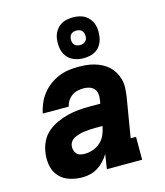

<svg xmlns="http://www.w3.org/2000/svg" viewBox="-117 -876 834 972"><g transform="rotate(-15 300.0 -389.5)"><path d="M195 8Q160 8 127.5 -2.5Q95 -13 73.5 -37.5Q52 -62 46 -96Q40 -130 46 -165Q50 -193 63.5 -220Q77 -247 100.5 -266.5Q124 -286 151.5 -298Q179 -310 207 -317Q235 -324 263.5 -326.5Q292 -329 320 -329H378L381 -350Q384 -365 381.5 -380.5Q379 -396 369.5 -406.5Q360 -417 345.5 -421.5Q331 -426 315 -426Q300 -426 284 -422.5Q268 -419 254.5 -409.5Q241 -400 232 -386Q223 -372 220 -356H83Q89 -383 99.5 -407.5Q110 -432 126.5 -453.5Q143 -475 165.5 -492Q188 -509 213 -519.5Q238 -530 264 -534Q290 -538 315 -538Q337 -538 359 -536Q381 -534 401.5 -528Q422 -522 440.5 -512.5Q459 -503 474 -489Q489 -475 499.5 -457Q510 -439 515.5 -418.5Q521 -398 520 -375.5Q519 -353 516 -331L481 -120H509V0H324L336 -77Q325 -58 309.5 -41.5Q294 -25 275.5 -13.5Q257 -2 236 3Q215 8 195 8ZM236 -104Q258 -104 280 -111.5Q302 -119 319.5 -135Q337 -151 346 -172Q355 -193 359 -215V-217H320Q310 -217 300.5 -216.5Q291 -216 281.5 -215Q272 -214 262 -213Q252 -212 242.5 -209.5Q233 -207 223.5 -203.5Q214 -200 205 -194.5Q196 -189 190.5 -180.5Q185 -172 183 -162Q181 -150 184 -138.5Q187 -127 194.5 -118.5Q202 -110 213 -107Q224 -104 236 -104ZM356 -573Q330 -573 307 -582Q284 -591 269.5 -610.5Q255 -630 251 -655Q247 -680 251 -706Q254 -724 263.5 -740.5Q273 -757 288 -768Q303 -779 321 -783Q339 -787 356 -787Q373 -787 389.5 -783.5Q406 -780 420 -771Q434 -762 443.5 -749.5Q453 -737 458 -721Q463 -705 463.5 -688Q464 -671 461 -654Q458 -636 449 -619.5Q440 -603 425 -592Q410 -581 392 -577Q374 -573 356 -573ZM356 -642Q363 -642 369 -643.5Q375 -645 380.5 -649Q386 -653 389.5 -658.5Q393 -664 394 -671Q395 -680 393.5 -689Q392 -698 387 -705Q382 -712 373.5 -715Q365 -718 356 -718Q350 -718 343.5 -716.5Q337 -715 331.5 -711Q326 -707 323 -701.5Q320 -696 319 -689Q317 -680 318.5 -671Q320 -662 325 -655Q330 -648 338.5 -645Q347 -642 356 -642Z"/></g></svg>

Font: Iosevka Curly Slab HvExObl
Style: Regular
Weight: 900
Width: 7
Italic angle: -9°
Monospace: yes
Designer: Belleve Invis
Foundry: Belleve Invis
Version: Version 11.1.0; ttfautohint (v1.8.3)